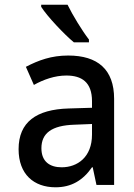

<svg xmlns="http://www.w3.org/2000/svg" viewBox="-20 -786 570 816"><path d="M294 -606H358V-618C330 -654 289 -721 267 -766H155V-757C181 -716 253 -640 294 -606ZM216 10C283 10 332 -19 371 -75H374L390 0H465V-366C465 -491 395 -550 270 -550C198 -550 144 -530 90 -502L124 -425C165 -448 213 -465 262 -465C327 -465 371 -437 371 -356V-328L272 -325C134 -321 59 -267 59 -152C59 -45 124 10 216 10ZM242 -75C193 -75 156 -98 156 -156C156 -220 200 -253 296 -256L371 -259V-214C371 -118 309 -75 242 -75Z"/></svg>

Font: Noto Sans Mono Condensed Medium
Style: Regular
Weight: 500
Width: 3
Designer: Monotype Design Team
Foundry: Monotype Imaging Inc.
Version: Version 2.014